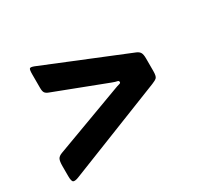

<svg xmlns="http://www.w3.org/2000/svg" viewBox="-104 -742 768 730"><g transform="rotate(-30 280.0 -376.5)"><path d="M341 -401 115 -487.5Q104 -491.5 99.5 -497.8Q95 -504 95 -519.5V-578.5Q95 -600.5 99.2 -603.5Q103.5 -606.5 118 -601L478 -454Q490.5 -449 495.2 -441Q500 -433 500 -415V-360Q500 -337.5 493.8 -331.2Q487.5 -325 472 -319L50 -152Q35 -146 27.5 -148.5Q20 -151 20 -175.5V-219Q20 -240.5 24.5 -249.5Q29 -258.5 44 -264L341 -374Q354 -379 361.5 -380.8Q369 -382.5 369 -387Q369 -393.5 362.2 -394.5Q355.5 -395.5 341 -401Z"/></g></svg>

Font: Besley* Narrow Fatface
Style: Italic
Weight: 900
Width: 4
Italic angle: -13°
Designer: Owen Earl
Foundry: indestructible type*
Version: Version 3.000; ttfautohint (v1.8.3)